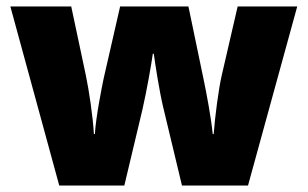

<svg xmlns="http://www.w3.org/2000/svg" viewBox="-20 -573 950 593"><path d="M484 -242 542 0H746L898 -553H714L665 -341C655 -298 644 -213 640 -159H637C632 -211 617 -289 609 -327L562 -553H351L300 -330C296 -311 276 -212 273 -159H270C267 -212 255 -294 245 -341L200 -553H12L163 0H364L420 -235C433 -292 448 -377 452 -407H455C459 -377 472 -292 484 -242Z"/></svg>

Font: Noto Sans Bengali Black
Style: Regular
Weight: 900
Designer: Jelle Bosma - Monotype Design Team
Foundry: Monotype Imaging Inc.
Version: Version 2.003